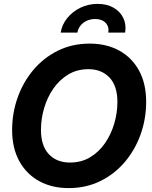

<svg xmlns="http://www.w3.org/2000/svg" viewBox="-20 -966 788 998"><path d="M336.9 11.7Q249.5 11.7 183.3 -24.7Q117.2 -61 80.1 -128.9Q43 -196.8 43 -290Q43 -378.4 71.8 -459.2Q100.6 -540 153.8 -603Q207 -666 281 -702.6Q355 -739.3 446.3 -739.3Q533.7 -739.3 599.9 -702.9Q666 -666.5 702.9 -598.9Q739.7 -531.2 739.7 -437Q739.7 -347.7 710.7 -266.8Q681.6 -186 628.2 -123.3Q574.7 -60.5 500.7 -24.4Q426.8 11.7 336.9 11.7ZM343.8 -121.1Q402.8 -121.1 448.7 -148.7Q494.6 -176.3 526.1 -222.2Q557.6 -268.1 574 -324Q590.3 -379.9 590.3 -436Q590.3 -519 549.3 -562.7Q508.3 -606.4 439.5 -606.4Q380.9 -606.4 335 -578.9Q289.1 -551.3 257.3 -505.4Q225.6 -459.5 209.2 -403.6Q192.9 -347.7 192.9 -291Q192.9 -208.5 233.6 -164.8Q274.4 -121.1 343.8 -121.1ZM487.3 -945.8Q536.1 -945.8 570.6 -925.8Q605 -905.8 621.1 -872.1Q637.2 -838.4 630.4 -796.4H543Q547.9 -827.6 528.8 -847.4Q509.8 -867.2 474.6 -867.2Q439 -867.2 413.1 -847.4Q387.2 -827.6 382.3 -796.4H295.4Q302.2 -838.4 329.6 -872.1Q356.9 -905.8 397.9 -925.8Q439 -945.8 487.3 -945.8Z"/></svg>

Font: Inter Display
Style: Bold Italic
Weight: 700
Italic angle: -9.39999°
Designer: Rasmus Andersson
Foundry: rsms
Version: Version 4.000;git-a52131595